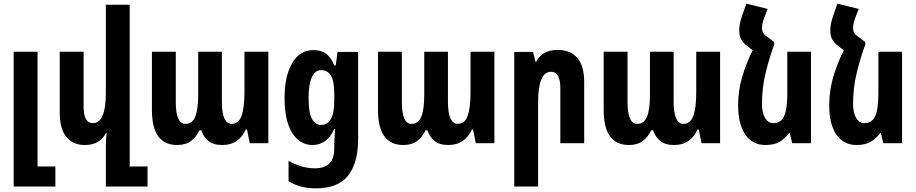

<svg xmlns="http://www.w3.org/2000/svg" viewBox="-20 -786 5027 1054"><path d="M55 238V-502H186V128H284V238Z M692 128H790V238H561V15Q561 -2 562.5 -20.5Q564 -39 565 -56H562Q546 -25 518 -7.5Q490 10 444 10Q382 10 345 -33.5Q308 -77 308 -168V-502H439V-200Q439 -110 490 -110Q561 -110 561 -277V-760H692Z M953 10Q884 10 849 -37.5Q814 -85 814 -184V-502H945V-225Q945 -106 998 -106Q1036 -106 1052 -146Q1068 -186 1068 -265V-502H1198V-229Q1198 -165 1212 -135.5Q1226 -106 1251 -106Q1290 -106 1306 -150Q1322 -194 1322 -278V-502H1453V0H1351L1336 -75H1329Q1314 -38 1281.5 -14Q1249 10 1199 10Q1150 10 1123 -13.5Q1096 -37 1085 -71H1075Q1058 -34 1028.5 -12Q999 10 953 10Z M1713 248Q1669 248 1632.5 238Q1596 228 1564 209V97Q1604 119 1639 128.5Q1674 138 1709 138Q1759 138 1787 112.5Q1815 87 1815 27V3Q1815 -12 1817 -35.5Q1819 -59 1820 -78H1815Q1775 10 1696 10Q1624 10 1583 -58Q1542 -126 1542 -247Q1542 -367 1583.5 -439Q1625 -511 1701 -511Q1742 -511 1769 -492Q1796 -473 1815 -427H1823L1833 -501H1946V-22Q1946 109 1890.5 178.5Q1835 248 1713 248ZM1742 -100Q1778 -100 1796.5 -133Q1815 -166 1815 -236V-270Q1815 -340 1797 -370.5Q1779 -401 1742 -401Q1710 -401 1692 -362.5Q1674 -324 1674 -246Q1674 -168 1692.5 -134Q1711 -100 1742 -100Z M2194 10Q2125 10 2090 -37.5Q2055 -85 2055 -184V-502H2186V-225Q2186 -106 2239 -106Q2277 -106 2293 -146Q2309 -186 2309 -265V-502H2439V-229Q2439 -165 2453 -135.5Q2467 -106 2492 -106Q2531 -106 2547 -150Q2563 -194 2563 -278V-502H2694V0H2592L2577 -75H2570Q2555 -38 2522.5 -14Q2490 10 2440 10Q2391 10 2364 -13.5Q2337 -37 2326 -71H2316Q2299 -34 2269.5 -12Q2240 10 2194 10Z M2803 238V-501H2906L2920 -446H2923Q2956 -512 3041 -512Q3111 -512 3149 -468.5Q3187 -425 3187 -334V0H3056V-302Q3056 -392 3005 -392Q2934 -392 2934 -225V238Z M3433 10Q3364 10 3329 -37.5Q3294 -85 3294 -184V-502H3425V-225Q3425 -106 3478 -106Q3516 -106 3532 -146Q3548 -186 3548 -265V-502H3678V-229Q3678 -165 3692 -135.5Q3706 -106 3731 -106Q3770 -106 3786 -150Q3802 -194 3802 -278V-502H3933V0H3831L3816 -75H3809Q3794 -38 3761.5 -14Q3729 10 3679 10Q3630 10 3603 -13.5Q3576 -37 3565 -71H3555Q3538 -34 3508.5 -12Q3479 10 3433 10Z M4230 -555V-541Q4205 -474 4184 -390Q4163 -306 4163 -214Q4163 -168 4179.5 -139Q4196 -110 4227 -110Q4265 -110 4283.5 -146.5Q4302 -183 4302 -277V-502H4432V0H4329L4315 -56H4312Q4290 -25 4259.5 -7.5Q4229 10 4182 10Q4111 10 4071.5 -47Q4032 -104 4032 -209Q4032 -285 4053 -359.5Q4074 -434 4112 -510L4081 -534Q4059 -551 4048.5 -570Q4038 -589 4038 -621Q4038 -641 4042.5 -660Q4047 -679 4053 -697L4077 -766L4194 -737L4178 -696Q4163 -659 4163 -631Q4163 -616 4170.5 -604Q4178 -592 4200 -578Z M4730 -555V-541Q4705 -474 4684 -390Q4663 -306 4663 -214Q4663 -168 4679.5 -139Q4696 -110 4727 -110Q4765 -110 4783.5 -146.5Q4802 -183 4802 -277V-502H4932V0H4829L4815 -56H4812Q4790 -25 4759.5 -7.5Q4729 10 4682 10Q4611 10 4571.5 -47Q4532 -104 4532 -209Q4532 -285 4553 -359.5Q4574 -434 4612 -510L4581 -534Q4559 -551 4548.5 -570Q4538 -589 4538 -621Q4538 -641 4542.5 -660Q4547 -679 4553 -697L4577 -766L4694 -737L4678 -696Q4663 -659 4663 -631Q4663 -616 4670.5 -604Q4678 -592 4700 -578Z"/></svg>

Font: Noto Sans Armenian ExtraCondensed
Style: Bold
Weight: 700
Width: 2
Designer: Monotype Design Team
Foundry: Monotype Imaging Inc.
Version: Version 2.008; ttfautohint (v1.8.4.7-5d5b)